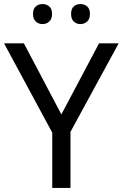

<svg xmlns="http://www.w3.org/2000/svg" viewBox="-20 -928 606 948"><path d="M283 -363 469 -714H566L328 -277V0H238V-273L0 -714H98ZM143 -859Q143 -885 157 -896.5Q171 -908 190 -908Q209 -908 223 -896.5Q237 -885 237 -859Q237 -834 223 -821.5Q209 -809 190 -809Q171 -809 157 -821.5Q143 -834 143 -859ZM331 -859Q331 -885 344.5 -896.5Q358 -908 377 -908Q396 -908 410 -896.5Q424 -885 424 -859Q424 -834 410 -821.5Q396 -809 377 -809Q358 -809 344.5 -821.5Q331 -834 331 -859Z"/></svg>

Font: Noto Sans Anatolian Hieroglyphs
Style: Regular
Weight: 400
Designer: Monotype Design Team
Foundry: Monotype Imaging Inc.
Version: Version 2.001; ttfautohint (v1.8.4.7-5d5b)